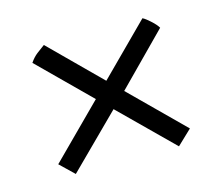

<svg xmlns="http://www.w3.org/2000/svg" viewBox="-63 -520 606 525"><g transform="rotate(-15 239.5 -258.0)"><path d="M52.7 -114.3 198.2 -259.8 56.2 -400.4Q65.4 -414.1 76.7 -422.9Q87.9 -431.6 99.1 -439.5L238.8 -300.8L378.4 -440.4Q383.3 -438 389.2 -433.3Q395 -428.7 400.9 -423.3Q406.7 -418 411.4 -412.6Q416 -407.2 418.5 -402.8L278.8 -261.2L425.8 -115.7L384.3 -76.2L237.8 -220.7L92.3 -76.2Z"/></g></svg>

Font: Fjord
Style: One
Weight: 400
Designer: Viktoriya Grabowska
Foundry: Viktoriya Grabowska
Version: Version 1.002